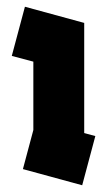

<svg xmlns="http://www.w3.org/2000/svg" viewBox="-20 -550 318 570"><path d="M224 0 48 -48 79 -164V-367L15 -384L54 -530L230 -482V-155L263 -146Z"/></svg>

Font: Blaka
Style: Regular
Weight: 400
Designer: Mohamed Gaber
Foundry: Kief Type Foundry
Version: Version 1.003; ttfautohint (v1.8.4.7-5d5b)